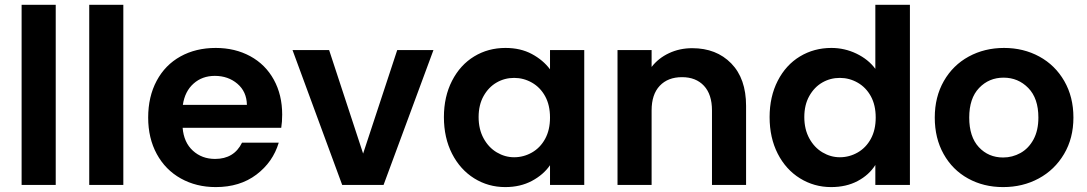

<svg xmlns="http://www.w3.org/2000/svg" viewBox="-20 -760 4465 789"><path d="M68.8 0V-740.2H209V0Z M346.7 0V-740.2H486.8V0Z M588.9 -276.9Q588.9 -362.8 623.8 -428Q658.7 -493.2 721.7 -528.1Q784.7 -563 866.7 -563Q945.8 -563 1008.3 -529.1Q1070.8 -495.1 1105.2 -432.6Q1139.6 -370.1 1139.6 -289.1Q1139.6 -258.8 1135.7 -234.9H730.5Q735.4 -174.8 772.5 -140.9Q809.6 -106.9 863.8 -106.9Q941.9 -106.9 974.6 -173.8H1125.5Q1101.6 -93.8 1033.7 -42.5Q965.8 8.8 866.7 8.8Q786.6 8.8 723.1 -26.6Q659.7 -62 624.3 -127Q588.9 -191.9 588.9 -276.9ZM731.4 -329.1H994.6Q993.7 -383.3 955.6 -415.8Q917.5 -448.2 862.8 -448.2Q811 -448.2 775.4 -416.5Q739.7 -384.8 731.4 -329.1Z M1182.1 -554.2H1332.5L1472.2 -128.9L1612.3 -554.2H1761.2L1556.2 0H1386.2Z M1804.2 -278.8Q1804.2 -362.8 1837.6 -428Q1871.1 -493.2 1928.5 -528.1Q1985.8 -563 2057.1 -563Q2119.1 -563 2165.5 -538.1Q2211.9 -513.2 2240.2 -475.1V-554.2H2380.9V0H2240.2V-81.1Q2213.4 -42 2165.8 -16.6Q2118.2 8.8 2056.2 8.8Q1986.3 8.8 1928.7 -27.1Q1871.1 -63 1837.6 -128.4Q1804.2 -193.8 1804.2 -278.8ZM1946.8 -278.8Q1946.8 -229 1967.3 -191.4Q1987.8 -153.8 2021.5 -133.8Q2055.2 -113.8 2092.8 -113.8Q2131.8 -113.8 2166 -133.3Q2200.2 -152.8 2220.2 -189.5Q2240.2 -226.1 2240.2 -276.9Q2240.2 -328.1 2220.2 -364.5Q2200.2 -400.9 2166 -420.4Q2131.8 -439.9 2092.8 -439.9Q2053.7 -439.9 2020.8 -420.9Q1987.8 -401.9 1967.3 -365.5Q1946.8 -329.1 1946.8 -278.8Z M2517.6 0V-554.2H2657.7V-484.9Q2685.5 -521 2729.2 -541.5Q2772.9 -562 2824.7 -562Q2923.8 -562 2984.9 -499.5Q3045.9 -437 3045.9 -325.2V0H2905.8V-306.2Q2905.8 -372.1 2872.8 -407.5Q2839.8 -442.9 2782.7 -442.9Q2724.6 -442.9 2691.2 -407.5Q2657.7 -372.1 2657.7 -306.2V0Z M3142.6 -278.8Q3142.6 -362.8 3176 -428Q3209.5 -493.2 3267.3 -528.1Q3325.2 -563 3396.5 -563Q3450.7 -563 3499.5 -539.6Q3548.3 -516.1 3577.1 -477.1V-740.2H3719.2V0H3577.1V-82Q3551.3 -41 3504.4 -16.1Q3457.5 8.8 3395.5 8.8Q3325.7 8.8 3267.6 -27.1Q3209.5 -63 3176 -128.4Q3142.6 -193.8 3142.6 -278.8ZM3285.2 -278.8Q3285.2 -229 3305.7 -191.4Q3326.2 -153.8 3359.9 -133.8Q3393.6 -113.8 3431.2 -113.8Q3470.2 -113.8 3504.4 -133.3Q3538.6 -152.8 3558.6 -189.5Q3578.6 -226.1 3578.6 -276.9Q3578.6 -328.1 3558.6 -364.5Q3538.6 -400.9 3504.4 -420.4Q3470.2 -439.9 3431.2 -439.9Q3392.1 -439.9 3359.1 -420.9Q3326.2 -401.9 3305.7 -365.5Q3285.2 -329.1 3285.2 -278.8Z M3821.3 -276.9Q3821.3 -361.8 3858.6 -427Q3896 -492.2 3960.9 -527.6Q4025.9 -563 4106 -563Q4186 -563 4251 -527.6Q4315.9 -492.2 4353.5 -427Q4391.1 -361.8 4391.1 -276.9Q4391.1 -191.9 4352.5 -127Q4314 -62 4248.5 -26.6Q4183.1 8.8 4102.1 8.8Q4022 8.8 3958 -26.6Q3894 -62 3857.7 -127Q3821.3 -191.9 3821.3 -276.9ZM3962.9 -276.9Q3962.9 -197.8 4002.4 -155.3Q4042 -112.8 4102.1 -112.8Q4140.1 -112.8 4173.6 -131.3Q4207 -149.9 4227.1 -187Q4247.1 -224.1 4247.1 -276.9Q4247.1 -356 4205.6 -398.4Q4164.1 -440.9 4104 -440.9Q4043.9 -440.9 4003.4 -398.4Q3962.9 -356 3962.9 -276.9Z"/></svg>

Font: Poppins SemiBold
Style: Regular
Weight: 600
Designer: Ninad Kale (Devanagari), Jonny Pinhorn (Latin)
Foundry: Indian Type Foundry
Version: 4.004